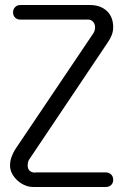

<svg xmlns="http://www.w3.org/2000/svg" viewBox="-20 -745 491 765"><path d="M61 -667Q48 -667 40 -675Q32 -683 32 -696Q32 -708 40 -716.5Q48 -725 61 -725H338Q380 -725 405.5 -701.5Q431 -678 431 -636Q431 -620 425 -605Q419 -590 410 -577L100 -115Q93 -106 91 -95.5Q89 -85 91.5 -76Q94 -67 102.5 -61.5Q111 -56 125 -58H402Q414 -58 422.5 -50Q431 -42 431 -29Q431 -15 422.5 -7.5Q414 0 402 0H112Q96 0 80 -6.5Q64 -13 50.5 -25Q37 -37 28.5 -52.5Q20 -68 20 -86Q20 -103 26 -119.5Q32 -136 40 -149L349 -608Q356 -617 358 -627.5Q360 -638 357 -647.5Q354 -657 346 -662.5Q338 -668 325 -667Z"/></svg>

Font: VDS
Style: Thin
Weight: 100
Width: 0
Designer: artmaker
Foundry: artmaker
Version: Version 1.000 2012 initial release